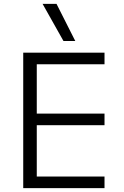

<svg xmlns="http://www.w3.org/2000/svg" viewBox="-20 -972 640 992"><path d="M100 -700V0H520V-60H170V-325H520V-385H170V-640H520V-700ZM308 -760H369L272 -952H200Z"/></svg>

Font: Gully Light
Style: Regular
Weight: 300
Designer: jaikishan Patel
Foundry: MagicType
Version: Version 1.000;Glyphs 3.2 (3242)